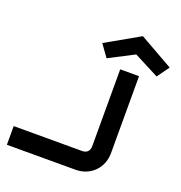

<svg xmlns="http://www.w3.org/2000/svg" viewBox="-163 -1088 1154 1226"><g transform="rotate(20 414.0 -474.5)"><path d="M662.6 -178.2Q662.6 -140.1 649.4 -107.4Q636.2 -74.7 612.5 -50.8Q588.9 -26.9 556.2 -13.4Q523.4 0 484.9 0H19.5V-127H484.9Q508.3 -127 521.5 -140.4Q534.7 -153.8 534.7 -178.2V-700.2H662.6ZM768.6 -736.8 598.6 -824.7 428.7 -736.8 369.6 -818.8 598.6 -948.7 827.6 -818.8Z"/></g></svg>

Font: Audiowide
Style: Regular
Weight: 400
Version: Version 1.003